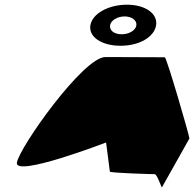

<svg xmlns="http://www.w3.org/2000/svg" viewBox="-20 -806 827 818"><path d="M52 -113C42 -49 432 -199 432 -199L448 -75C448 -69 626 -64 639 -64C650 -64 669 -2 670 -8L787 -216C788 -224 690 -562 682 -562C682 -562 523 -563 429 -563C335 -563 62 -178 52 -113ZM365 -698C357 -648 414 -611 494 -611C573 -611 637 -648 645 -698C653 -748 599 -786 521 -786C442 -786 373 -748 365 -698ZM449 -698C452 -719 480 -736 511 -736C541 -736 564 -719 561 -698C558 -677 530 -660 499 -660C465 -660 446 -677 449 -698Z"/></svg>

Font: Ampere
Style: SCSuExtIta
Weight: 400
Version: Version 1